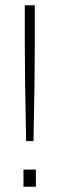

<svg xmlns="http://www.w3.org/2000/svg" viewBox="-20 -708 226 728"><path d="M74 -541V-688H112V-541Q112 -416 107 -173H79Q74 -416 74 -541ZM69 0V-65H116V0Z"/></svg>

Font: Saira Semi Condensed Thin
Style: Regular
Weight: 100
Width: 4
Designer: Hector Gatti with collaboration of the Omnibus-Type team
Foundry: Omnibus-Type
Version: Version 1.001; ttfautohint (v1.8)